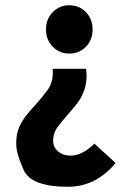

<svg xmlns="http://www.w3.org/2000/svg" viewBox="-20 -528 503 734"><path d="M308.6 -481.4Q334 -455.1 334 -415.5Q334 -376 308.6 -349.6Q283.2 -323.2 245.1 -323.2Q207 -323.2 181.4 -349.6Q155.8 -376 155.8 -415.5Q155.8 -455.1 181.4 -481.4Q207 -507.8 245.1 -507.8Q283.2 -507.8 308.6 -481.4ZM240.2 186Q100.1 186 71 122.8Q42 59.6 42 21.5Q42 -16.6 53 -41.3Q64 -65.9 80.6 -86.9Q97.2 -107.9 115.5 -127.4Q133.8 -147 159.9 -181.2Q186 -215.3 181.2 -265.1H309.1Q320.8 -183.6 263.4 -118.2Q206.1 -52.7 194.6 -33.9Q183.1 -15.1 183.1 9.8Q183.1 34.7 202.1 50.8Q221.2 66.9 250 66.9Q294.9 66.9 340.8 21L421.9 95.2Q346.2 186 240.2 186Z"/></svg>

Font: SourceSansPro-Bold
Style: Bold
Weight: 700
Designer: Paul D. Hunt
Foundry: Adobe Systems Incorporated
Version: Version 1.050;PS Version 1.000;hotconv 1.0.70;makeotf.lib2.5